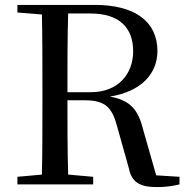

<svg xmlns="http://www.w3.org/2000/svg" viewBox="-20 -752 766 783"><path d="M51 -701 151 -693C153 -593 153 -493 153 -392V-339C153 -239 153 -138 151 -40L51 -31V0H360V-31L258 -40C255 -138 255 -237 255 -343H326C413 -343 439 -311 460 -228L506 -64C517 -10 549 11 620 11C659 11 686 6 712 0V-31L617 -37L565 -219C545 -301 515 -343 428 -358C561 -380 622 -455 622 -544C622 -664 530 -732 367 -732H51ZM258 -697H348C466 -697 523 -640 523 -543C523 -450 462 -376 350 -376H255C255 -497 255 -598 258 -697Z"/></svg>

Font: Noto Serif HK Medium
Style: Regular
Weight: 500
Designer: Ryoko NISHIZUKA 西塚涼子 (kana & ideographs); Frank Grießhammer (Latin, Greek & Cyrillic); Wenlong ZHANG 张文龙 (bopomofo); San
Foundry: Adobe
Version: Version 2.001;hotconv 1.1.0;makeotfexe 2.6.0